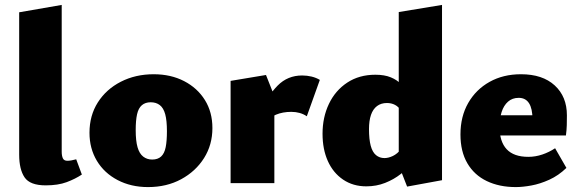

<svg xmlns="http://www.w3.org/2000/svg" viewBox="-20 -745 2358 781"><path d="M166 9Q102 9 80 -23.5Q58 -56 58 -116V-695L231 -725V-128Q231 -112 235.5 -101.5Q240 -91 254 -91Q261 -91 270 -92.5Q279 -94 290 -97L313 -35Q286 -17 251 -4Q216 9 166 9Z M582 16Q513 16 458.5 -12.5Q404 -41 374 -91Q344 -141 344 -205Q344 -275 378 -328.5Q412 -382 471.5 -412.5Q531 -443 605 -443Q675 -443 729 -415Q783 -387 813.5 -338Q844 -289 844 -224Q844 -156 810 -102Q776 -48 717 -16Q658 16 582 16ZM599 -96Q622 -96 635.5 -108.5Q649 -121 654 -146.5Q659 -172 659 -211Q659 -255 652 -280.5Q645 -306 630 -317.5Q615 -329 593 -329Q571 -329 557 -317Q543 -305 537.5 -280Q532 -255 532 -216Q532 -172 539.5 -146Q547 -120 562.5 -108Q578 -96 599 -96Z M918 0V-416L1062 -440L1096 -354V0ZM1056 -244 1034 -283Q1069 -356 1109.5 -397Q1150 -438 1209 -438Q1229 -438 1247.5 -433.5Q1266 -429 1281 -420L1228 -272Q1215 -281 1199 -285.5Q1183 -290 1165 -290Q1130 -290 1102.5 -278.5Q1075 -267 1056 -244Z M1470 13Q1416 13 1375.5 -14.5Q1335 -42 1313.5 -90Q1292 -138 1292 -201Q1292 -268 1318 -322.5Q1344 -377 1392.5 -409Q1441 -441 1507 -441Q1544 -441 1569.5 -430.5Q1595 -420 1611 -403Q1627 -386 1636 -365L1610 -296Q1601 -311 1586.5 -318.5Q1572 -326 1554 -326Q1530 -326 1513.5 -313.5Q1497 -301 1489 -277.5Q1481 -254 1481 -220Q1481 -178 1488 -152Q1495 -126 1509.5 -114Q1524 -102 1544 -102Q1560 -102 1578 -110.5Q1596 -119 1612 -139L1657 -81Q1638 -59 1610 -37Q1582 -15 1546.5 -1Q1511 13 1470 13ZM1636 14 1602 -73V-696L1778 -725V-12Z M2078 16Q2011 16 1960 -8.5Q1909 -33 1881 -81Q1853 -129 1853 -198Q1853 -271 1884.5 -326Q1916 -381 1971.5 -412Q2027 -443 2099 -443Q2187 -443 2236.5 -397.5Q2286 -352 2286 -276Q2286 -256 2285.5 -236Q2285 -216 2282 -194H2146V-260Q2146 -303 2132 -325Q2118 -347 2090 -347Q2064 -347 2046.5 -331.5Q2029 -316 2020.5 -289.5Q2012 -263 2012 -229Q2012 -169 2041 -138Q2070 -107 2129 -107Q2158 -107 2186 -116.5Q2214 -126 2238 -142L2284 -62Q2252 -31 2214.5 -14Q2177 3 2141.5 9.5Q2106 16 2078 16ZM1933 -194 1953 -276H2277V-194Z"/></svg>

Font: Ysabeau Infant Black
Style: Regular
Weight: 900
Designer: Christian Thalmann (Catharsis Fonts)
Version: Version 2.001;gftools[0.9.30]; featfreeze: ss01,ss02,lnum